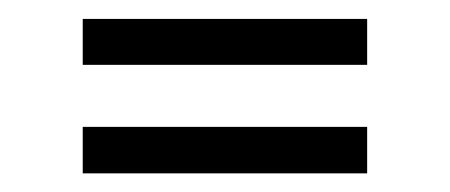

<svg xmlns="http://www.w3.org/2000/svg" viewBox="-20 -378 478 204"><path d="M67.9 -309.1V-357.9H370.1V-309.1ZM67.9 -193.8V-243.2H370.1V-193.8Z"/></svg>

Font: Rawline
Style: Regular
Weight: 400
Designer: Matt McInerney, Pablo Impallari, Rodrigo Fuenzalida
Foundry: Matt McInerney, Pablo Impallari, Rodrigo Fuenzalida
Version: Version 4.020;PS 004.020;hotconv 1.0.88;makeotf.lib2.5.64775